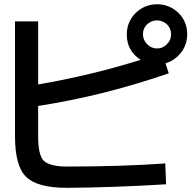

<svg xmlns="http://www.w3.org/2000/svg" viewBox="-20 -856 915 907"><path d="M50.8 -754.9H160.2V-457Q405.3 -499 644.5 -573.2Q578.1 -616.2 579.1 -694.3Q579.1 -752.9 621.1 -794.9Q664.1 -835.9 722.2 -835.9Q780.3 -835.9 823.2 -794.9Q864.3 -753.9 864.3 -694.3Q864.3 -645.5 835.9 -608.4Q807.6 -571.3 761.7 -556.6L777.3 -509.8Q469.7 -403.3 160.2 -355.5V-211.9Q160.2 -124 186.5 -96.7Q216.8 -68.4 301.8 -69.3Q556.6 -69.3 760.7 -84L764.6 14.6Q502.9 30.3 294.9 31.2Q155.3 31.2 102.5 -21.5Q50.8 -72.3 50.8 -213.9ZM768.6 -741.2Q747.1 -759.8 721.7 -759.8Q696.3 -759.8 674.8 -741.2Q655.3 -721.7 655.3 -694.3Q655.3 -667 675.3 -647Q695.3 -627 722.2 -627Q749 -627 768.6 -647.5Q788.1 -666 788.1 -693.8Q788.1 -721.7 768.6 -741.2Z"/></svg>

Font: RobotoJAA
Style: Medium
Weight: 500
Version: Version 2.05; 2016-11-05